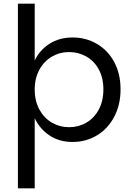

<svg xmlns="http://www.w3.org/2000/svg" viewBox="-20 -760 716 1040"><path d="M168 -432Q194 -488 247.5 -522.5Q301 -557 373 -557Q446 -557 505.5 -522Q565 -487 599 -423.5Q633 -360 633 -276Q633 -193 599 -128Q565 -63 505.5 -27Q446 9 373 9Q301 9 248 -26.5Q195 -62 168 -120V260H77V-740H168ZM540 -276Q540 -338 515 -384Q490 -430 447.5 -454Q405 -478 354 -478Q304 -478 261.5 -453.5Q219 -429 193.5 -382.5Q168 -336 168 -275Q168 -213 193.5 -166.5Q219 -120 261.5 -95.5Q304 -71 354 -71Q405 -71 447.5 -95.5Q490 -120 515 -166.5Q540 -213 540 -276Z"/></svg>

Font: Fz Poppins
Style: Regular
Weight: 400
Designer: Ninad Kale (Devanagari), Jonny Pinhorn (Latin)
Foundry: Indian Type Foundry
Version: Vit hóa bi Vntype.Com & FontZin.Com